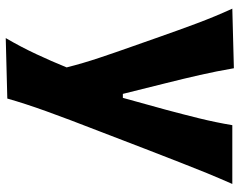

<svg xmlns="http://www.w3.org/2000/svg" viewBox="-102 -504 827 662"><g transform="rotate(90 311.0 -172.5)"><path d="M110.8 220.7Q141.1 168.9 166 115.7Q190.9 62.5 211.9 10.7Q197.8 -45.4 178.7 -102.3Q159.7 -159.2 140.6 -212.9L105 -314Q84 -374 60.3 -437.5Q36.6 -501 9.3 -560.5L214.8 -565.9Q225.1 -505.9 238 -449Q251 -392.1 266.1 -332L303.2 -183.1H316.9L357.9 -331.5Q373.5 -389.6 387.5 -446.3Q401.4 -502.9 411.1 -560.5H613.8Q593.8 -515.1 576.4 -472.9Q559.1 -430.7 539.6 -380.4Q520 -330.1 492.7 -259.8L432.1 -102.1Q390.6 4.4 363.5 79.6Q336.4 154.8 319.3 215.3Z"/></g></svg>

Font: Pinar DS2-Bold
Style: Regular
Weight: 700
Designer: Amin Abedi
Version: Version 2.000